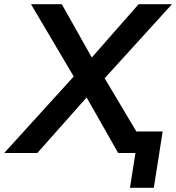

<svg xmlns="http://www.w3.org/2000/svg" viewBox="-71 -725 835 910"><path d="M545 165 571 0H517L533 -102H700L658 165ZM-51 0 300 -386 297 -331 76 -705H222L380 -424H339L586 -705H744L404 -331L406 -386L636 0H489L322 -294H367L106 0Z"/></svg>

Font: Mulish ExtraLight
Style: Italic
Weight: 200
Italic angle: -9°
Designer: Vernon Adams
Foundry: Vernon Adams
Version: Version 3.603